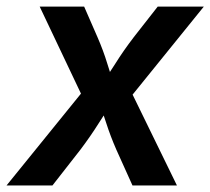

<svg xmlns="http://www.w3.org/2000/svg" viewBox="-41 -566 642 586"><path d="M-21 0 246.1 -329.6 229.5 -231 80.1 -545.9H215.8L256.3 -453.1Q274.4 -411.6 286.4 -372.1Q298.3 -332.5 312 -295.4H259.8Q286.1 -332 311 -371.8Q335.9 -411.6 367.7 -453.1L440.4 -545.9H581.1L324.7 -229L340.3 -325.2L499 0H363.3L314 -109.4Q295.9 -150.9 283.4 -189.9Q271 -229 257.3 -264.6H310.1Q284.7 -229 260.3 -189.9Q235.8 -150.9 204.6 -109.4L119.1 0Z"/></svg>

Font: Inter SemiBold
Style: Italic
Weight: 600
Italic angle: -9.3988°
Designer: Rasmus Andersson
Foundry: rsms
Version: Version 4.001;git-66647c0bb